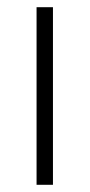

<svg xmlns="http://www.w3.org/2000/svg" viewBox="-20 -513 249 533"><path d="M127 0H81.5V-493H127Z"/></svg>

Font: Acari Sans Neue Light
Style: Regular
Weight: 300
Designer: Alfredo Marco Pradil (font), Cristiano Sobral (main changes)
Foundry: Hanken Design Co. (font), Cristiano Sobral (main changes)
Version: Version 2.459;March 19, 2022;FontCreator 14.0.0.2808 64-bit;